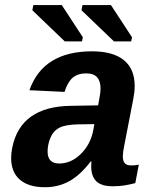

<svg xmlns="http://www.w3.org/2000/svg" viewBox="-20 -745 640 774"><path d="M161.1 9.8Q95.7 9.8 60.3 -20.5Q24.9 -50.8 24.9 -108.4Q24.9 -127.4 29.3 -149.4Q62.5 -315.9 266.1 -318.4L375.5 -320.3L380.4 -347.2Q385.3 -370.6 385.3 -388.2Q385.3 -449.2 328.1 -449.2Q293.5 -449.2 272.9 -431.6Q252.4 -414.1 240.2 -374.5L98.6 -381.3Q153.8 -538.1 351.1 -538.1Q435.5 -538.1 479.2 -502.7Q522.9 -467.3 522.9 -398.4Q522.9 -376 517.6 -347.7L480.5 -156.2Q475.1 -129.4 475.1 -114.7Q475.1 -96.7 482.7 -87.4Q490.2 -78.1 508.8 -78.1Q524.4 -78.1 539.6 -81.1L525.4 -6.8Q512.7 -3.9 502.4 -1.5Q492.2 1 482.2 2.4Q472.2 3.9 460.9 4.9Q449.7 5.9 435.1 5.9Q388.7 5.9 368.2 -14.4Q347.7 -34.7 347.7 -74.2L348.6 -94.2H345.7Q303.7 -39.1 259.3 -14.6Q214.8 9.8 161.1 9.8ZM360.4 -244.6 294.9 -243.7Q243.7 -242.7 219.2 -230Q194.8 -217.3 183.3 -189.7Q171.9 -162.1 171.9 -133.8Q171.9 -85.9 218.8 -85.9Q266.6 -85.9 305.7 -124.3Q344.7 -162.6 355.5 -217.8ZM308.6 -703.6 312.5 -724.6H427.2L512.2 -594.7L508.8 -578.1H439.5ZM110.4 -703.6 114.3 -724.6H229L314 -594.7L310.5 -578.1H241.2Z"/></svg>

Font: Liberation Mono
Style: Bold Italic
Weight: 700
Italic angle: -12°
Monospace: yes
Designer: Steve Matteson
Foundry: Ascender Corporation
Version: Version 2.1.5